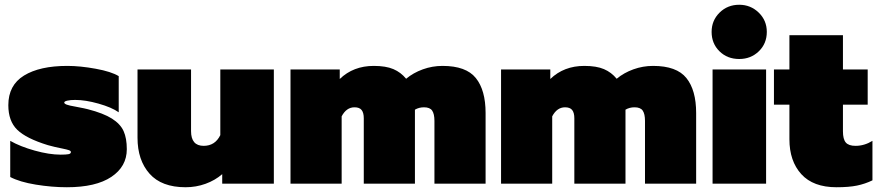

<svg xmlns="http://www.w3.org/2000/svg" viewBox="-20 -772 3687 807"><path d="M23 -28V-180Q65 -156 126 -139Q187 -122 235 -122Q258 -122 268 -124Q278 -126 278 -133Q278 -138 269 -141Q260 -144 245 -147Q209 -154 181 -162Q90 -190 52.5 -226.5Q15 -263 15 -330Q15 -414 81 -454.5Q147 -495 263 -495Q317 -495 382.5 -483Q448 -471 479 -452V-300Q449 -321 394 -336.5Q339 -352 296 -352Q276 -352 263 -349Q250 -346 250 -341Q250 -336 261 -332Q272 -328 296 -324Q343 -315 349 -313Q415 -296 450.5 -273.5Q486 -251 499.5 -221Q513 -191 513 -145Q513 -72 448 -28.5Q383 15 261 15Q198 15 130.5 4Q63 -7 23 -28Z M558 -193V-480H783V-221Q783 -159 836 -159Q884 -159 906 -204V-480H1131V0H914V-40Q884 -14 844 0.5Q804 15 760 15Q659 15 608.5 -42Q558 -99 558 -193Z M1201 -480H1408V-440Q1465 -495 1551 -495Q1602 -495 1633.5 -481.5Q1665 -468 1687 -441Q1717 -466 1757 -480.5Q1797 -495 1840 -495Q1939 -495 1980 -444Q2021 -393 2021 -297V0H1806V-264Q1806 -293 1796.5 -307Q1787 -321 1762 -321Q1741 -321 1724 -311V0H1509V-275Q1509 -298 1500 -309.5Q1491 -321 1470 -321Q1436 -321 1416 -283V0H1201Z M2086 -480H2293V-440Q2350 -495 2436 -495Q2487 -495 2518.5 -481.5Q2550 -468 2572 -441Q2602 -466 2642 -480.5Q2682 -495 2725 -495Q2824 -495 2865 -444Q2906 -393 2906 -297V0H2691V-264Q2691 -293 2681.5 -307Q2672 -321 2647 -321Q2626 -321 2609 -311V0H2394V-275Q2394 -298 2385 -309.5Q2376 -321 2355 -321Q2321 -321 2301 -283V0H2086Z M2971 -638Q2971 -686 3004.5 -719Q3038 -752 3087 -752Q3135 -752 3169 -719Q3203 -686 3203 -638Q3203 -589 3169.5 -556.5Q3136 -524 3087 -524Q3037 -524 3004 -556.5Q2971 -589 2971 -638ZM2975 -480H3200V0H2975Z M3298 -187V-332H3233V-480H3298V-624H3523V-480H3627V-332H3523V-220Q3523 -187 3535 -173Q3547 -159 3576 -159Q3613 -159 3647 -180V-14Q3616 1 3582 8Q3548 15 3496 15Q3398 15 3348 -40Q3298 -95 3298 -187Z"/></svg>

Font: Prompt Black
Style: Regular
Weight: 900
Designer: Katatrad Team
Foundry: CadsonDemak
Version: Version 1.001